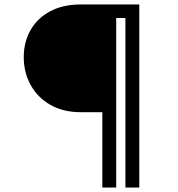

<svg xmlns="http://www.w3.org/2000/svg" viewBox="-20 -845 801 865"><path d="M441 0V-339.5H344.5Q264 -339.5 206.2 -373Q148.5 -406.5 117.8 -462.8Q87 -519 87 -587Q87 -656 117.8 -709.8Q148.5 -763.5 206.2 -794.2Q264 -825 344.5 -825H607.5V0H545V-764H503.5V0Z"/></svg>

Font: Spartan Thin Medium
Style: Regular
Weight: 500
Version: Version 1.004